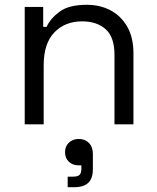

<svg xmlns="http://www.w3.org/2000/svg" viewBox="-20 -518 653 800"><path d="M83 0V-489H160V-406H174Q190 -441 228.5 -469.5Q267 -498 342 -498Q397 -498 440.5 -475Q484 -452 510 -407Q536 -362 536 -296V0H457V-290Q457 -363 420.5 -396Q384 -429 322 -429Q251 -429 206.5 -383Q162 -337 162 -246V0ZM262 262V218H285Q304 218 311.5 210.5Q319 203 319 186V171H308Q283 171 267 156Q251 141 251 116Q251 92 267 76.5Q283 61 309 61Q334 61 350.5 77.5Q367 94 367 124V187Q367 225 348 243.5Q329 262 289 262Z"/></svg>

Font: Space Grotesk
Style: Regular
Weight: 400
Designer: Florian Karsten
Foundry: Florian Karsten
Version: Version 2.000